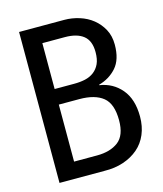

<svg xmlns="http://www.w3.org/2000/svg" viewBox="-104 -772 707 833"><g transform="rotate(-15 250.0 -355.0)"><path d="M246 -621H145V-415H233Q260 -415 282.5 -420Q305 -425 322 -438Q339 -451 348.5 -471.5Q358 -492 358 -524Q358 -575 329 -598Q300 -621 246 -621ZM237 -345H145V-89H248Q308 -89 344 -116.5Q380 -144 380 -212Q380 -286 343.5 -315.5Q307 -345 237 -345ZM262 -16H60V-694H263Q297 -694 330.5 -683.5Q364 -673 389.5 -652.5Q415 -632 431 -602.5Q447 -573 447 -534Q447 -467 415.5 -431.5Q384 -396 336 -383V-381Q396 -372 434 -327Q472 -282 472 -204Q472 -160 457 -124.5Q442 -89 414 -65Q386 -41 347.5 -28Q309 -15 262 -16Z"/></g></svg>

Font: D2Coding
Style: Regular
Weight: 400
Monospace: yes
Designer: Yong-Rak Park; Jeong-Hwan Yoon; Sang-Min Lee;
Foundry: NHN Corporation
Version: Version 1.3.2; Build 20180524